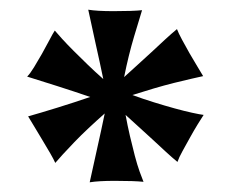

<svg xmlns="http://www.w3.org/2000/svg" viewBox="-20 -808 476 396"><path d="M273 -787Q268 -771 256.5 -732.5Q245 -694 236 -649Q249 -661 263.5 -674Q278 -687 292.5 -700.5Q307 -714 320.5 -726.5Q334 -739 345 -748Q348 -740 355.5 -726Q363 -712 371 -698Q379 -684 387 -671Q395 -658 399 -651Q390 -649 374.5 -645.5Q359 -642 339 -637Q319 -632 297 -625.5Q275 -619 253 -612Q275 -604 297.5 -597Q320 -590 340 -584.5Q360 -579 376 -575.5Q392 -572 400 -571Q396 -565 388 -552Q380 -539 372 -524.5Q364 -510 356.5 -496.5Q349 -483 346 -474Q335 -483 322 -495Q309 -507 295 -520Q281 -533 266.5 -546Q252 -559 239 -571Q243 -549 248 -527.5Q253 -506 258 -487Q263 -468 268 -454Q273 -440 276 -433Q267 -434 252 -434.5Q237 -435 217 -435Q183 -435 165 -432Q171 -460 180 -500Q189 -540 196 -574Q179 -559 163 -544Q147 -529 133.5 -515Q120 -501 109.5 -489.5Q99 -478 94 -472Q91 -479 83.5 -492Q76 -505 67.5 -519Q59 -533 51 -546.5Q43 -560 38 -568Q63 -575 98.5 -586Q134 -597 166 -608Q134 -619 98 -630.5Q62 -642 36 -650Q42 -656 50 -669Q58 -682 66.5 -697Q75 -712 82 -725.5Q89 -739 93 -745Q98 -739 108 -728Q118 -717 131.5 -703.5Q145 -690 160.5 -675Q176 -660 193 -645Q186 -679 177 -719Q168 -759 162 -788Q180 -785 214 -785Q234 -785 249 -785.5Q264 -786 273 -787Z"/></svg>

Font: New Rocker
Style: Regular
Weight: 400
Designer: Pablo Impallari, Brenda Gallo, Rodrigo Fuenzalida
Foundry: Pablo Impallari, Brenda Gallo, Rodrigo Fuenzalida
Version: Version 1.000; ttfautohint (v0.93) -l 8 -r 50 -G 200 -x 14 -